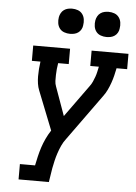

<svg xmlns="http://www.w3.org/2000/svg" viewBox="-62 -1001 742 1048"><g transform="rotate(5 309.0 -477.0)"><path d="M80 0V-84H163Q168 -109 174 -134.5Q180 -160 188 -184.5Q196 -209 207.5 -233.5Q219 -258 234 -281L150 -493Q143 -510 140 -530Q137 -550 137 -570Q137 -590 138.5 -610.5Q140 -631 143 -651H96V-735H298V-651H240Q237 -635 235.5 -618.5Q234 -602 233.5 -585.5Q233 -569 233.5 -553Q234 -537 240 -522L296 -366L423 -542Q432 -554 438 -567.5Q444 -581 449 -595Q454 -609 457 -623Q460 -637 463 -651H416V-735H618V-651H560Q556 -631 551 -610.5Q546 -590 539 -570Q532 -550 522.5 -530Q513 -510 500 -493L319 -242Q305 -224 295.5 -203Q286 -182 279 -161Q272 -140 267 -118.5Q262 -97 258 -76L246 0ZM490 -816Q474 -816 458.5 -821.5Q443 -827 433.5 -839.5Q424 -852 421.5 -868.5Q419 -885 422 -902Q424 -913 430 -924Q436 -935 446 -942Q456 -949 467.5 -951.5Q479 -954 490 -954Q507 -954 522 -948.5Q537 -943 546.5 -930.5Q556 -918 558.5 -901.5Q561 -885 558 -868Q557 -857 551 -846Q545 -835 535 -828Q525 -821 513.5 -818.5Q502 -816 490 -816ZM290 -816Q274 -816 258.5 -821.5Q243 -827 233.5 -839.5Q224 -852 221.5 -868.5Q219 -885 222 -902Q224 -913 230 -924Q236 -935 246 -942Q256 -949 267.5 -951.5Q279 -954 290 -954Q307 -954 322 -948.5Q337 -943 346.5 -930.5Q356 -918 358.5 -901.5Q361 -885 358 -868Q357 -857 351 -846Q345 -835 335 -828Q325 -821 313.5 -818.5Q302 -816 290 -816Z"/></g></svg>

Font: Iosevka Curly Slab MdExObl
Style: Regular
Weight: 500
Width: 7
Italic angle: -9°
Monospace: yes
Designer: Belleve Invis
Foundry: Belleve Invis
Version: Version 11.1.0; ttfautohint (v1.8.3)